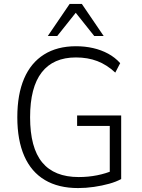

<svg xmlns="http://www.w3.org/2000/svg" viewBox="-20 -948 722 976"><path d="M377 8Q277 8 208 -33Q139 -74 103.5 -154.5Q68 -235 68 -352Q68 -468 102.5 -548.5Q137 -629 204 -671Q271 -713 366 -713Q412 -713 453.5 -703.5Q495 -694 530 -675Q565 -656 591 -627L566 -579Q523 -619 474.5 -637.5Q426 -656 366 -656Q251 -656 192 -580Q133 -504 133 -352Q133 -197 194.5 -122.5Q256 -48 380 -48Q429 -48 474 -57Q519 -66 558 -83L538 -43V-308H372V-361H596V-38Q571 -24 535 -14Q499 -4 458 2Q417 8 377 8ZM223 -765 334 -928H396L507 -765H459L365 -883L271 -765Z"/></svg>

Font: Nunito Sans 10pt SemiCondensed Light
Style: Regular
Weight: 300
Width: 4
Designer: Vernon Adams
Foundry: Vernon Adams
Version: Version 3.101;gftools[0.9.27]